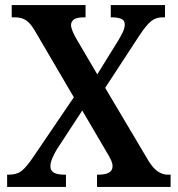

<svg xmlns="http://www.w3.org/2000/svg" viewBox="-20 -734 699 754"><path d="M8 0V-48H14Q48 -48 67.5 -65Q87 -82 111 -118L270 -352L117 -613Q101 -641 83.5 -653.5Q66 -666 38 -666H26V-714H316V-666H312Q280 -666 269.5 -657Q259 -648 259 -636Q259 -617 282 -578L362 -442L445 -576Q454 -591 462 -607.5Q470 -624 470 -637Q470 -655 455 -660.5Q440 -666 418 -666H415V-714H628V-666H619Q592 -666 573 -650.5Q554 -635 527 -594L393 -389L564 -101Q583 -71 601.5 -59.5Q620 -48 638 -48H650V0H361V-48H366Q422 -48 422 -81Q422 -92 416.5 -104.5Q411 -117 391 -150L303 -300L203 -147Q194 -132 186 -114Q178 -96 178 -81Q178 -64 191.5 -56Q205 -48 235 -48H239V0Z"/></svg>

Font: Noto Serif Hebrew SemiCondensed SemiBold
Style: Regular
Weight: 600
Width: 4
Designer: Monotype Design Team
Foundry: Monotype Imaging Inc.
Version: Version 2.004; ttfautohint (v1.8.4.7-5d5b)